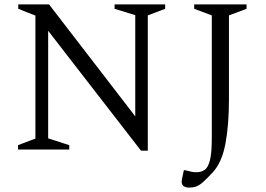

<svg xmlns="http://www.w3.org/2000/svg" viewBox="-20 -680 1211 873"><path d="M62 0V-20L141 -50V-609L63 -640V-660H203L595 -151V-611L501 -640V-660H731V-640L652 -610V5H621L199 -540V-51L295 -20V0ZM839 173Q826 173 816 167Q806 161 806 145Q806 143 807.5 134Q809 125 816 94H822Q839 98 849 100.5Q859 103 873 103Q895 103 910.5 92.5Q926 82 934.5 49Q943 16 943 -51V-610L863 -640V-660H1101V-640L1021 -610V-228Q1021 -111 1005 -26.5Q989 58 948 103Q919 134 902.5 148.5Q886 163 872 168Q858 173 839 173Z"/></svg>

Font: Spectral SC Light
Style: Regular
Weight: 300
Designer: Jean-Baptiste Levee
Foundry: Production Type
Version: Version 2.001